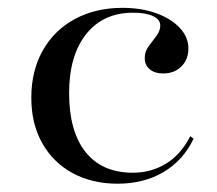

<svg xmlns="http://www.w3.org/2000/svg" viewBox="-20 -447 542 479"><path d="M273.4 11.3Q209.7 11.3 160.9 -15.3Q112.1 -41.9 85.1 -90.3Q58.1 -138.7 58.1 -203.2Q58.1 -270.2 86.7 -321Q115.3 -371.8 166.9 -399.6Q218.5 -427.4 285.5 -427.4Q332.3 -427.4 369.4 -414.1Q406.5 -400.8 428.2 -377.8Q450 -354.8 450 -325.8Q450 -298.4 432.3 -281Q414.5 -263.7 387.1 -263.7Q366.1 -263.7 353.6 -274.2Q341.1 -284.7 341.1 -302.4Q341.1 -318.5 350.8 -331.5Q360.5 -344.4 370.2 -357.3Q379.8 -370.2 379.8 -383.1Q379.8 -398.4 361.7 -406.9Q343.5 -415.3 312.1 -415.3Q237.1 -415.3 194.8 -361.7Q152.4 -308.1 152.4 -214.5Q152.4 -119.4 193.5 -67.7Q234.7 -16.1 311.3 -16.1Q356.5 -16.1 393.5 -38.3Q430.6 -60.5 454.8 -107.3L462.9 -100.8Q437.1 -46.8 387.9 -17.7Q338.7 11.3 273.4 11.3Z"/></svg>

Font: Playfair 144pt SemiExpanded Medium
Style: Regular
Weight: 500
Width: 6
Designer: Claus Eggers Sørensen
Foundry: Claus Eggers Sørensen
Version: Version 2.203